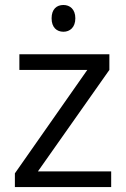

<svg xmlns="http://www.w3.org/2000/svg" viewBox="-20 -754 508 774"><path d="M188 -680.2C188 -717.3 208.5 -733.9 235.8 -733.9C261.7 -733.9 283.7 -716.8 283.7 -680.2C283.7 -643.6 261.7 -626 235.8 -626C208.5 -626 188 -643.6 188 -680.2ZM132.8 -63H428.2V0H40V-55.2L332 -472.2H58.1V-535.2H420.9V-472.2Z"/></svg>

Font: OpenSansEmoji
Style: Regular
Weight: 400
Foundry: MorbZ
Version: Version 1.000;PS 001.000;hotconv 1.0.70;makeotf.lib2.5.58329